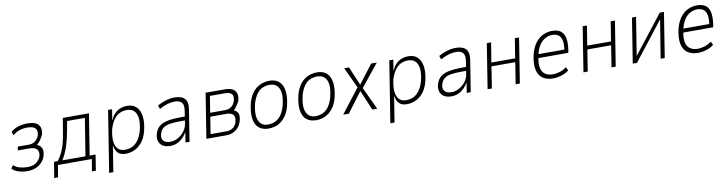

<svg xmlns="http://www.w3.org/2000/svg" viewBox="-23 -1197 7872 2075"><g transform="rotate(-10 3913.0 -160.0)"><path d="M187 8Q136 8 90 -7Q44 -22 21 -50L45 -83Q71 -58 111 -46.5Q151 -35 194 -35Q261 -35 295 -62Q329 -89 343 -126Q356 -180 332 -205Q308 -230 250 -230H125L131 -271H256Q295 -271 323.5 -294Q352 -317 365 -354Q379 -405 354.5 -430.5Q330 -456 265 -456Q222 -456 182 -443Q142 -430 108 -401L92 -438Q123 -468 173 -484Q223 -500 276 -500Q364 -500 396.5 -461Q429 -422 411 -352Q405 -340 395 -322.5Q385 -305 372.5 -288Q360 -271 342 -258L341 -253Q382 -232 391.5 -200Q401 -168 386 -117Q375 -84 349 -55.5Q323 -27 283 -9.5Q243 8 187 8Z M460 132 488 -41H529Q560 -82 581.5 -128.5Q603 -175 616.5 -228Q630 -281 639 -342L664 -492H951L879 -41H944L917 132H874L896 0H524L502 132ZM580 -41H833L899 -451H704L684 -342Q669 -256 645 -182.5Q621 -109 580 -41Z M1054 180 1161 -492H1205L1186 -374H1188Q1208 -421 1236.5 -448.5Q1265 -476 1299 -488Q1333 -500 1370 -500Q1435 -500 1472.5 -462Q1510 -424 1518.5 -355.5Q1527 -287 1503 -193Q1482 -118 1444 -74.5Q1406 -31 1360.5 -11.5Q1315 8 1267 8Q1209 8 1180.5 -23.5Q1152 -55 1146 -109L1100 180ZM1270 -36Q1310 -36 1346 -52.5Q1382 -69 1411 -107.5Q1440 -146 1459 -210Q1488 -324 1462 -390Q1436 -456 1357 -456Q1319 -456 1283 -440Q1247 -424 1218.5 -386Q1190 -348 1169 -284Q1142 -168 1167 -102Q1192 -36 1270 -36Z M1757 8Q1703 8 1671.5 -14Q1640 -36 1631.5 -71.5Q1623 -107 1634 -143Q1649 -198 1685.5 -227Q1722 -256 1783.5 -267Q1845 -278 1934 -278H1976L1969 -236H1913Q1840 -236 1792 -228Q1744 -220 1717.5 -198.5Q1691 -177 1680 -137Q1666 -92 1689 -64Q1712 -36 1766 -36Q1808 -36 1848.5 -58.5Q1889 -81 1918.5 -119Q1948 -157 1954 -205L1974 -336Q1985 -402 1961.5 -429Q1938 -456 1885 -456Q1848 -456 1807 -444.5Q1766 -433 1715 -405L1701 -445Q1733 -463 1765.5 -475.5Q1798 -488 1829 -494Q1860 -500 1888 -500Q1937 -500 1970 -485.5Q2003 -471 2017.5 -438Q2032 -405 2023 -348L1968 0H1924L1941 -109H1940Q1920 -74 1892 -47.5Q1864 -21 1830.5 -6.5Q1797 8 1757 8Z M2153 0 2231 -492H2438Q2493 -492 2525 -475Q2557 -458 2567 -425Q2577 -392 2564 -344Q2556 -328 2545.5 -311.5Q2535 -295 2523.5 -279.5Q2512 -264 2499 -253L2501 -250Q2539 -233 2546.5 -200.5Q2554 -168 2538 -117Q2520 -62 2475 -31Q2430 0 2378 0ZM2206 -42H2381Q2418 -42 2448.5 -60.5Q2479 -79 2493 -121Q2508 -178 2487 -203Q2466 -228 2411 -228H2236ZM2242 -270H2404Q2447 -270 2475 -291Q2503 -312 2516 -352Q2531 -404 2509.5 -427Q2488 -450 2435 -450H2271Z M2837 8Q2769 8 2728.5 -27Q2688 -62 2678.5 -131Q2669 -200 2694 -300Q2710 -357 2736 -395.5Q2762 -434 2793 -456.5Q2824 -479 2859.5 -489.5Q2895 -500 2930 -500Q2998 -500 3037.5 -464.5Q3077 -429 3086.5 -360.5Q3096 -292 3072 -194Q3056 -136 3030 -97.5Q3004 -59 2973.5 -36Q2943 -13 2908 -2.5Q2873 8 2837 8ZM2838 -36Q2875 -36 2911 -50.5Q2947 -65 2977 -103Q3007 -141 3027 -210Q3057 -331 3029 -393.5Q3001 -456 2925 -456Q2889 -456 2853 -442Q2817 -428 2787.5 -390.5Q2758 -353 2737 -284Q2708 -161 2736 -98.5Q2764 -36 2838 -36Z M3359 8Q3291 8 3250.5 -27Q3210 -62 3200.5 -131Q3191 -200 3216 -300Q3232 -357 3258 -395.5Q3284 -434 3315 -456.5Q3346 -479 3381.5 -489.5Q3417 -500 3452 -500Q3520 -500 3559.5 -464.5Q3599 -429 3608.5 -360.5Q3618 -292 3594 -194Q3578 -136 3552 -97.5Q3526 -59 3495.5 -36Q3465 -13 3430 -2.5Q3395 8 3359 8ZM3360 -36Q3397 -36 3433 -50.5Q3469 -65 3499 -103Q3529 -141 3549 -210Q3579 -331 3551 -393.5Q3523 -456 3447 -456Q3411 -456 3375 -442Q3339 -428 3309.5 -390.5Q3280 -353 3259 -284Q3230 -161 3258 -98.5Q3286 -36 3360 -36Z M3654 0 3861 -268 3869 -242 3752 -492H3805L3893 -284H3889L4048 -492H4110L3911 -245L3905 -262L4028 0H3974L3881 -219L3882 -221L3716 0Z M4140 180 4247 -492H4291L4272 -374H4274Q4294 -421 4322.5 -448.5Q4351 -476 4385 -488Q4419 -500 4456 -500Q4521 -500 4558.5 -462Q4596 -424 4604.5 -355.5Q4613 -287 4589 -193Q4568 -118 4530 -74.5Q4492 -31 4446.5 -11.5Q4401 8 4353 8Q4295 8 4266.5 -23.5Q4238 -55 4232 -109L4186 180ZM4356 -36Q4396 -36 4432 -52.5Q4468 -69 4497 -107.5Q4526 -146 4545 -210Q4574 -324 4548 -390Q4522 -456 4443 -456Q4405 -456 4369 -440Q4333 -424 4304.5 -386Q4276 -348 4255 -284Q4228 -168 4253 -102Q4278 -36 4356 -36Z M4843 8Q4789 8 4757.5 -14Q4726 -36 4717.5 -71.5Q4709 -107 4720 -143Q4735 -198 4771.5 -227Q4808 -256 4869.5 -267Q4931 -278 5020 -278H5062L5055 -236H4999Q4926 -236 4878 -228Q4830 -220 4803.5 -198.5Q4777 -177 4766 -137Q4752 -92 4775 -64Q4798 -36 4852 -36Q4894 -36 4934.5 -58.5Q4975 -81 5004.5 -119Q5034 -157 5040 -205L5060 -336Q5071 -402 5047.5 -429Q5024 -456 4971 -456Q4934 -456 4893 -444.5Q4852 -433 4801 -405L4787 -445Q4819 -463 4851.5 -475.5Q4884 -488 4915 -494Q4946 -500 4974 -500Q5023 -500 5056 -485.5Q5089 -471 5103.5 -438Q5118 -405 5109 -348L5054 0H5010L5027 -109H5026Q5006 -74 4978 -47.5Q4950 -21 4916.5 -6.5Q4883 8 4843 8Z M5239 0 5317 -492H5364L5329 -277H5590L5625 -492H5671L5593 0H5547L5584 -236H5323L5286 0Z M5958 8Q5887 8 5842 -24.5Q5797 -57 5784.5 -124Q5772 -191 5796 -293Q5818 -368 5854.5 -413.5Q5891 -459 5937.5 -479.5Q5984 -500 6035 -500Q6091 -500 6125.5 -476.5Q6160 -453 6172 -400.5Q6184 -348 6171 -261L6166 -236H5822L5829 -278H6150L6127 -256Q6140 -333 6131 -376.5Q6122 -420 6094.5 -438.5Q6067 -457 6028 -457Q5991 -457 5952.5 -437.5Q5914 -418 5885 -373.5Q5856 -329 5842 -257L5839 -241Q5825 -167 5837 -122Q5849 -77 5882.5 -56.5Q5916 -36 5964 -36Q5993 -36 6032.5 -46.5Q6072 -57 6114 -87L6132 -49Q6093 -19 6046.5 -5.5Q6000 8 5958 8Z M6291 0 6369 -492H6416L6381 -277H6642L6677 -492H6723L6645 0H6599L6636 -236H6375L6338 0Z M6832 0 6910 -492H6955L6887 -66H6882L7215 -492H7261L7183 0H7138L7207 -427H7211L6878 0Z M7548 8Q7477 8 7432 -24.5Q7387 -57 7374.5 -124Q7362 -191 7386 -293Q7408 -368 7444.5 -413.5Q7481 -459 7527.5 -479.5Q7574 -500 7625 -500Q7681 -500 7715.5 -476.5Q7750 -453 7762 -400.5Q7774 -348 7761 -261L7756 -236H7412L7419 -278H7740L7717 -256Q7730 -333 7721 -376.5Q7712 -420 7684.5 -438.5Q7657 -457 7618 -457Q7581 -457 7542.5 -437.5Q7504 -418 7475 -373.5Q7446 -329 7432 -257L7429 -241Q7415 -167 7427 -122Q7439 -77 7472.5 -56.5Q7506 -36 7554 -36Q7583 -36 7622.5 -46.5Q7662 -57 7704 -87L7722 -49Q7683 -19 7636.5 -5.5Q7590 8 7548 8Z"/></g></svg>

Font: Nunito Sans 7pt Condensed ExtraLight
Style: Italic
Weight: 250
Width: 3
Italic angle: -9°
Designer: Vernon Adams
Foundry: Vernon Adams
Version: Version 3.101;gftools[0.9.27]